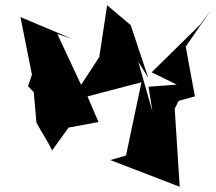

<svg xmlns="http://www.w3.org/2000/svg" viewBox="-20 -615 825 733"><path d="M562 -189 508 -379 546 -318 479 -519 389 -595 359 -397 231 -202 337 -156 321 -224 199 -485 252 -468 58 -550 102 -330 87 -286 109 -263 119 -147C138 -111 161 -78 179 -41L242 -128L356 -149L314 -247L520 -301L461 -21L401 -4L666 98L647 -200L662 -230L724 -247L689 -437L785 -576L744 -521L559 -339L655 -292L547 -284Z"/></svg>

Font: Asimov Silicon
Style: Regular
Weight: 400
Designer: Google
Version: Version 2.000980; 2014